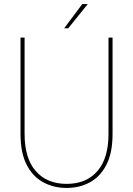

<svg xmlns="http://www.w3.org/2000/svg" viewBox="-20 -913 655 945"><path d="M308 12Q244 12 192.5 -16Q141 -44 111 -102.5Q81 -161 81 -254V-728H101V-254Q101 -134 156 -71Q211 -8 308 -8Q405 -8 459.5 -71Q514 -134 514 -254V-728H534V-254Q534 -161 504 -102.5Q474 -44 423 -16Q372 12 308 12ZM296 -774 385 -893H412L316 -774Z"/></svg>

Font: Murecho Thin
Style: Regular
Weight: 100
Designer: Neil Summerour
Foundry: Positype
Version: Version 1.010